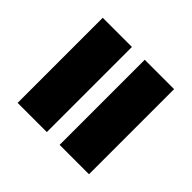

<svg xmlns="http://www.w3.org/2000/svg" viewBox="-80 -612 721 721"><g transform="rotate(-45 280.0 -251.5)"><path d="M54 -441H506V-286H54ZM54 -218H506V-62H54Z"/></g></svg>

Font: Cairo Black
Style: Regular
Weight: 900
Designer: Mohamed Gaber, the designers of Titillium
Foundry: Kief Type Foundry
Version: Version 2.009; ttfautohint (v1.5.33-1714) -l 8 -r 50 -G 200 